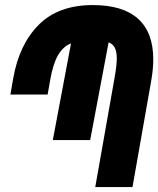

<svg xmlns="http://www.w3.org/2000/svg" viewBox="-20 -756 640 776"><path d="M452 -520Q452 -547 444.2 -562.5Q436.5 -578 419 -585L344.5 -190H193.5L267 -580.5Q236 -569 215.2 -534Q194.5 -499 183.5 -436L172.5 -374H22L33.5 -439.5Q57.5 -577 137 -656.2Q216.5 -735.5 355 -735.5Q477 -735.5 538.2 -680Q599.5 -624.5 599.5 -515.5Q599.5 -477 591 -428.5L515.5 0H365L444 -447Q452 -494 452 -520Z"/></svg>

Font: JuliaMono Black
Style: Italic
Weight: 900
Italic angle: -9°
Monospace: yes
Designer: cormullion
Foundry: corm
Version: Version 0.057; ttfautohint (v1.8.4)